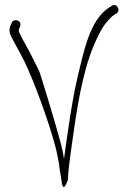

<svg xmlns="http://www.w3.org/2000/svg" viewBox="-20 -737 518 762"><path d="M21 -634C16 -621 17 -609 22 -597C39 -563 61 -525 79 -489C121 -400 177 -244 202 -147C208 -121 215 -89 217 -63L221 -41C223 -31 224 -16 226 -6C234 23 245 -13 250 -24C250 -38 251 -53 253 -70C258 -118 266 -166 273 -218C293 -356 317 -493 372 -599C383 -622 394 -639 405 -651C415 -663 423 -671 430 -676L443 -684C461 -697 442 -727 424 -714L411 -706C335 -654 313 -534 288 -432C273 -368 261 -295 251 -226C245 -182 239 -147 234 -106C228 -150 217 -183 205 -226C195 -263 148 -419 136 -454L111 -504C94 -541 70 -576 55 -612C54 -615 54 -618 55 -621L60 -632C61 -637 62 -641 60 -646C55 -659 32 -662 26 -646Z"/></svg>

Font: Stray Cat
Style: SuCn
Weight: 400
Version: Version 1.0